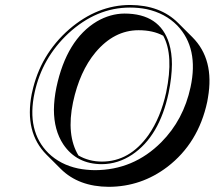

<svg xmlns="http://www.w3.org/2000/svg" viewBox="-20 -678 855 765"><path d="M532.2 -557.6Q434.6 -557.6 360.4 -469.2Q297.4 -393.6 271 -270.5Q243.7 -139.6 292.5 -58.6Q334.5 -34.2 386.2 -34.2Q496.1 -34.2 571.3 -139.6Q620.1 -209.5 642.1 -310.1Q672.9 -458 630.4 -535.6Q589.8 -557.6 532.2 -557.6ZM805.7 -272.5Q770.5 -107.9 647 -13.2Q543 65.9 413.6 66.4Q293.5 65.9 222.2 -4.9L165.5 -61.5Q76.7 -150.4 106.4 -303.7Q107.4 -307.6 107.9 -310.1Q140.1 -460.4 255.9 -561.5Q367.7 -657.7 498 -658.2Q618.7 -657.7 689.9 -586.4L746.6 -529.8Q835 -441.4 808.6 -289.1Q807.1 -280.3 805.7 -272.5ZM739.3 -331.1Q772.5 -486.3 686.5 -576.2Q638.2 -625.5 564 -641.6Q531.7 -647.9 498 -647.9Q364.3 -647.9 252.4 -544.9Q147.5 -446.8 117.7 -308.1Q85 -155.3 172.9 -67.9Q220.2 -22 291 -6.8Q322.8 -0.5 356.9 0Q511.7 0 622.6 -111.3Q711.4 -200.7 739.3 -331.1ZM475.6 -624Q617.2 -624 653.8 -504.9Q665 -467.3 665 -421.9Q664.6 -370.1 651.9 -308.1Q615.2 -134.8 506.8 -62Q450.2 -24.4 386.2 -23.9Q285.6 -23.9 232.4 -102.5Q194.8 -159.2 194.8 -241.2Q195.3 -283.2 204.6 -329.1Q245.1 -520.5 366.2 -592.8Q419.4 -623.5 475.6 -624Z"/></svg>

Font: Linux Biolinum Shadow O
Style: Italic
Weight: 400
Italic angle: -12°
Designer: Philipp H. Poll
Foundry: Philipp H. Poll
Version: Version 0.6.2